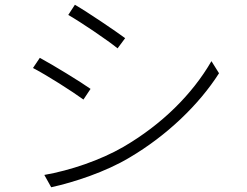

<svg xmlns="http://www.w3.org/2000/svg" viewBox="-20 -775 1040 810"><path d="M296 -755 268 -712C322 -681 433 -606 476 -571L508 -614C469 -643 351 -723 296 -755ZM167 -37 196 15C292 -6 426 -50 526 -110C684 -203 820 -334 904 -466L872 -517C791 -377 663 -250 500 -155C403 -99 276 -56 167 -37ZM148 -531 119 -488C176 -459 287 -388 332 -355L362 -400C323 -428 202 -502 148 -531Z"/></svg>

Font: Noto Sans CJK Light
Style: Regular
Weight: 300
Designer: Ryoko NISHIZUKA (kana & ideographs); Paul D. Hunt (Latin, Greek & Cyrillic); Wenlong ZHANG (bopomofo); Sandoll Communica
Foundry: Adobe Systems Incorporated
Version: Version 1.000;PS 1;hotconv 1.0.78;makeotf.lib2.5.61930